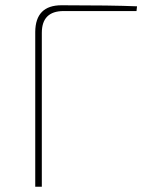

<svg xmlns="http://www.w3.org/2000/svg" viewBox="-20 -710 554 730"><path d="M114 -589Q115 -690 214 -690Q404 -690 501 -686L499 -668H222Q139 -668 139 -585V0H114Z"/></svg>

Font: Taylor Sans Thin
Style: Regular
Weight: 100
Italic angle: -8°
Designer: Natanael Gama
Version: Version 1.001 September 8, 2015